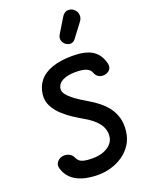

<svg xmlns="http://www.w3.org/2000/svg" viewBox="-242 -1504 1248 1628"><g transform="rotate(-20 382.0 -690.0)"><path d="M354.5 10Q268 10 206.8 -10Q145.5 -30 108.8 -67.5Q72 -105 58 -157.5Q50.5 -186 66.2 -208.8Q82 -231.5 107.5 -239.5Q135.5 -249.5 168.8 -238Q202 -226.5 216.5 -191Q224 -175 237.5 -163Q251 -151 278.2 -144.5Q305.5 -138 353.5 -138Q408 -138 451.2 -153.8Q494.5 -169.5 520.8 -198.2Q547 -227 551 -265.5Q557 -329.5 517 -382Q477 -434.5 395 -480Q357.5 -501.5 311.5 -531.5Q265.5 -561.5 224.2 -600.2Q183 -639 158.5 -686.5Q134 -734 140 -789.5Q148 -862 189.5 -911.8Q231 -961.5 305.8 -987.5Q380.5 -1013.5 487 -1013.5Q602 -1013.5 663.8 -976Q725.5 -938.5 748.5 -854.5Q756.5 -826 745.8 -804.2Q735 -782.5 707 -772.5Q673 -761.5 645 -774Q617 -786.5 604.5 -820.5Q595 -847 563 -861.2Q531 -875.5 464 -875.5Q393.5 -875.5 349 -852.5Q304.5 -829.5 298.5 -785.5Q295.5 -761.5 312.2 -737.5Q329 -713.5 358.2 -689.8Q387.5 -666 423.5 -643.2Q459.5 -620.5 495 -599.5Q534.5 -576 573.5 -545.2Q612.5 -514.5 643.2 -474Q674 -433.5 689.8 -380.8Q705.5 -328 698 -260Q690.5 -192.5 657.8 -141.8Q625 -91 575.8 -57.2Q526.5 -23.5 469 -6.8Q411.5 10 354.5 10ZM473 -1127Q450 -1141 441.8 -1167.2Q433.5 -1193.5 450 -1221L527 -1348.5Q551 -1388.5 583.8 -1390.2Q616.5 -1392 639.5 -1370.5Q663 -1349.5 665.2 -1319.5Q667.5 -1289.5 649 -1265L556.5 -1142.5Q538 -1118 516.2 -1116Q494.5 -1114 473 -1127Z"/></g></svg>

Font: Edu NSW ACT Hand
Style: Regular
Weight: 400
Designer: Tina and Corey Anderson, Eben Sorkin, Mirko Velimirovic
Foundry: Sorkin Type Co.
Version: Version 2.000